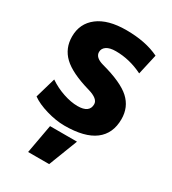

<svg xmlns="http://www.w3.org/2000/svg" viewBox="-238 -863 1133 1266"><g transform="rotate(30 328.0 -230.0)"><path d="M183 280 223 60H428L343 280ZM558 -535Q457 -585 353 -585Q306 -585 282 -568.5Q258 -552 258 -525Q258 -483 323 -465Q480 -423 544 -364.5Q608 -306 608 -215Q608 -105 532 -47.5Q456 10 303 10Q239 10 165.5 -11.5Q92 -33 48 -65L93 -220Q144 -185 203.5 -165Q263 -145 313 -145Q403 -145 403 -210Q403 -252 323 -275Q177 -317 115 -376Q53 -435 53 -525Q53 -624 128.5 -682Q204 -740 343 -740Q491 -740 593 -690Z"/></g></svg>

Font: M PLUS 1p Black
Style: Regular
Weight: 900
Version: Version 1.061